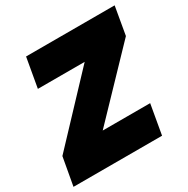

<svg xmlns="http://www.w3.org/2000/svg" viewBox="-160 -852 976 995"><g transform="rotate(-30 327.5 -354.0)"><path d="M655 -708 626 -541 277 -177H561L530 0H0L30 -167L374 -532H94L125 -708Z"/></g></svg>

Font: Poppins Black
Style: Italic
Weight: 900
Italic angle: -10°
Designer: Ninad Kale (Devanagari), Jonny Pinhorn (Latin)
Foundry: Indian Type Foundry
Version: Version 3.200;PS 1.000;hotconv 16.6.54;makeotf.lib2.5.65590